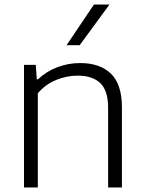

<svg xmlns="http://www.w3.org/2000/svg" viewBox="-20 -828 638 848"><path d="M86 -541.5H138L142.5 -477.5H147.5Q184.5 -512.5 232.8 -531Q281 -549.5 334 -549.5Q421 -549.5 469.8 -502.8Q518.5 -456 518.5 -353.5V0H457.5V-352Q457.5 -427.5 423 -460.8Q388.5 -494 323 -494Q275.5 -494 228.2 -475Q181 -456 147 -416V0H86ZM274 -628.5 395 -808H463.5L332 -628.5Z"/></svg>

Font: Encode Sans Semi Expanded Light
Style: Regular
Weight: 300
Width: 6
Designer: Multiple Designers
Foundry: Impallari Type
Version: Version 2.000